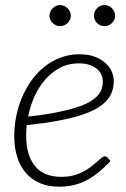

<svg xmlns="http://www.w3.org/2000/svg" viewBox="-20 -714 488 741"><path d="M419 -402.5Q419 -382 413.5 -363.5Q408 -345 394 -328.5Q380 -312 356 -297.2Q332 -282.5 294.5 -270.2Q257 -258 205 -248.2Q153 -238.5 83 -231Q82 -220.5 81.5 -210.2Q81 -200 81 -190Q81 -115.5 114.8 -73.5Q148.5 -31.5 216.5 -31.5Q243 -31.5 264.2 -37.2Q285.5 -43 302.2 -52Q319 -61 331.8 -71Q344.5 -81 354.5 -90Q364.5 -99 371.8 -104.8Q379 -110.5 385 -110.5Q391 -110.5 395.5 -105.5L406.5 -92.5Q382 -66.5 358.8 -47.8Q335.5 -29 311.8 -17Q288 -5 262.5 0.8Q237 6.5 208 6.5Q166.5 6.5 134.2 -7.2Q102 -21 80 -46.2Q58 -71.5 46.5 -107.8Q35 -144 35 -189Q35 -226.5 42.5 -264.5Q50 -302.5 64.8 -337.5Q79.5 -372.5 101.2 -403Q123 -433.5 151 -456Q179 -478.5 213 -491.5Q247 -504.5 286.5 -504.5Q323 -504.5 348.2 -494.2Q373.5 -484 389.2 -468.8Q405 -453.5 412 -435.8Q419 -418 419 -402.5ZM284 -469.5Q244 -469.5 211.8 -452.5Q179.5 -435.5 154.8 -407.2Q130 -379 113.2 -341.8Q96.5 -304.5 88.5 -264Q152 -271 198 -280.2Q244 -289.5 276 -299.8Q308 -310 327.8 -322Q347.5 -334 358.5 -346.8Q369.5 -359.5 373.2 -373Q377 -386.5 377 -401Q377 -411.5 372.2 -423.8Q367.5 -436 356.5 -446Q345.5 -456 327.8 -462.8Q310 -469.5 284 -469.5ZM253.5 -653Q253.5 -645 250 -637.8Q246.5 -630.5 240.8 -625Q235 -619.5 227.5 -616.2Q220 -613 212 -613Q203.5 -613 196.2 -616.2Q189 -619.5 183.2 -625Q177.5 -630.5 174.2 -637.8Q171 -645 171 -653Q171 -661.5 174.2 -669Q177.5 -676.5 183.2 -682.2Q189 -688 196.2 -691.2Q203.5 -694.5 212 -694.5Q220 -694.5 227.5 -691.2Q235 -688 240.8 -682.2Q246.5 -676.5 250 -669Q253.5 -661.5 253.5 -653ZM424.5 -653Q424.5 -645 421 -637.8Q417.5 -630.5 412 -625Q406.5 -619.5 399 -616.2Q391.5 -613 383.5 -613Q375 -613 367.5 -616.2Q360 -619.5 354.5 -625Q349 -630.5 345.8 -637.8Q342.5 -645 342.5 -653Q342.5 -670 354.5 -682.2Q366.5 -694.5 383.5 -694.5Q391.5 -694.5 399 -691.2Q406.5 -688 412 -682.2Q417.5 -676.5 421 -669Q424.5 -661.5 424.5 -653Z"/></svg>

Font: Lato TR Light
Style: Italic
Weight: 300
Italic angle: -12°
Designer: Lukasz Dziedzic
Foundry: Lukasz Dziedzic
Version: Version 1.104 2013